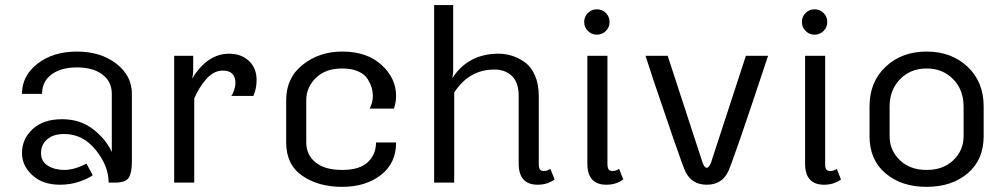

<svg xmlns="http://www.w3.org/2000/svg" viewBox="-20 -720 3965 757"><path d="M408.3 0Q408.3 -65.8 357.5 -128.8Q306.7 -191.7 233.3 -191.7Q190 -191.7 165.8 -170.4Q141.7 -149.2 141.7 -116.7Q141.7 -83.3 168.8 -66.7Q195.8 -50 233.3 -50Q273.3 -50 320.8 -75L345.8 -29.2Q327.5 -15.8 292.5 -3.8Q257.5 8.3 216.7 8.3Q148.3 8.3 107.5 -29.2Q66.7 -66.7 66.7 -116.7Q66.7 -172.5 108.8 -211.2Q150.8 -250 225 -250Q295.8 -250 346.7 -210.8Q397.5 -171.7 420.8 -120.8V-350Q420.8 -398.3 383.8 -426.2Q346.7 -454.2 283.3 -454.2Q220 -454.2 182.9 -426.2Q145.8 -398.3 145.8 -350H66.7Q66.7 -421.7 128.3 -469.2Q190 -516.7 283.3 -516.7Q376.7 -516.7 438.3 -469.2Q500 -421.7 500 -350V-83.3Q500 -38.3 487.5 -19.2Q475 0 433.3 0Z M883.3 -508.3Q930.8 -508.3 961.2 -480Q991.7 -451.7 991.7 -404.2Q991.7 -371.7 979.2 -341.7H891.7Q898.3 -349.2 903.3 -365.4Q908.3 -381.7 908.3 -391.7Q908.3 -441.7 858.3 -441.7Q823.3 -441.7 794.2 -409.2Q765 -376.7 745.8 -331.7V0H666.7V-500H741.7V-441.7Q741.7 -426.7 737.5 -410Q797.5 -508.3 883.3 -508.3Z M1329.2 -516.7Q1426.7 -516.7 1484.2 -464.2Q1541.7 -411.7 1541.7 -341.7Q1541.7 -318.3 1533.3 -291.7H1437.5Q1450 -316.7 1450 -341.7Q1450 -358.3 1445.4 -374.2Q1440.8 -390 1429.2 -408.8Q1417.5 -427.5 1391.7 -438.8Q1365.8 -450 1329.2 -450Q1263.3 -450 1225.4 -412.9Q1187.5 -375.8 1187.5 -325V-158.3Q1187.5 -110 1223.8 -80Q1260 -50 1329.2 -50Q1397.5 -50 1430 -80.4Q1462.5 -110.8 1462.5 -158.3H1541.7Q1541.7 -75.8 1481.3 -29.6Q1420.8 16.7 1329.2 16.7Q1235 16.7 1171.7 -27.1Q1108.3 -70.8 1108.3 -158.3V-325Q1108.3 -413.3 1173.8 -465Q1239.2 -516.7 1329.2 -516.7Z M2166.7 -12.5Q2138.3 8.3 2100 8.3Q2025 8.3 2025 -75V-341.7Q2025 -394.2 1998.8 -420Q1972.5 -445.8 1929.2 -445.8Q1829.2 -445.8 1770.8 -355V0H1691.7V-700H1766.7V-441.7Q1766.7 -428.3 1763.3 -411.7Q1825.8 -508.3 1945.8 -508.3Q1973.3 -508.3 1999.2 -500Q2025 -491.7 2049.6 -474.2Q2074.2 -456.7 2089.2 -422.5Q2104.2 -388.3 2104.2 -341.7V-75Q2104.2 -59.2 2108.3 -52.5Q2112.5 -45.8 2125 -45.8Q2137.5 -45.8 2150 -54.2Z M2437.5 -12.5Q2409.2 8.3 2370.8 8.3Q2295.8 8.3 2295.8 -75V-500H2375V-75Q2375 -59.2 2379.2 -52.5Q2383.3 -45.8 2395.8 -45.8Q2408.3 -45.8 2420.8 -54.2ZM2368.8 -668.8Q2383.3 -654.2 2383.3 -633.3Q2383.3 -612.5 2368.8 -597.9Q2354.2 -583.3 2333.3 -583.3Q2312.5 -583.3 2297.9 -597.9Q2283.3 -612.5 2283.3 -633.3Q2283.3 -654.2 2297.9 -668.8Q2312.5 -683.3 2333.3 -683.3Q2354.2 -683.3 2368.8 -668.8Z M2525 -500H2612.5L2745.8 -91.7Q2755 -58.3 2766.7 -58.3Q2771.7 -58.3 2777.1 -66.7Q2782.5 -75 2785 -83.3L2787.5 -91.7L2920.8 -500H3008.3Q2868.3 -77.5 2850 -41.7Q2825 8.3 2766.7 8.3Q2708.3 8.3 2683.3 -41.7Q2675 -57.5 2635.4 -172.1Q2595.8 -286.7 2560 -393.3Z M3295.8 -12.5Q3267.5 8.3 3229.2 8.3Q3154.2 8.3 3154.2 -75V-500H3233.3V-75Q3233.3 -59.2 3237.5 -52.5Q3241.7 -45.8 3254.2 -45.8Q3266.7 -45.8 3279.2 -54.2ZM3227.1 -668.8Q3241.7 -654.2 3241.7 -633.3Q3241.7 -612.5 3227.1 -597.9Q3212.5 -583.3 3191.7 -583.3Q3170.8 -583.3 3156.2 -597.9Q3141.7 -612.5 3141.7 -633.3Q3141.7 -654.2 3156.2 -668.8Q3170.8 -683.3 3191.7 -683.3Q3212.5 -683.3 3227.1 -668.8Z M3858.3 -300V-183.3Q3858.3 -90 3795.4 -36.7Q3732.5 16.7 3633.3 16.7Q3534.2 16.7 3471.2 -36.7Q3408.3 -90 3408.3 -183.3V-300Q3408.3 -397.5 3472.1 -457.1Q3535.8 -516.7 3633.3 -516.7Q3730.8 -516.7 3794.6 -457.1Q3858.3 -397.5 3858.3 -300ZM3487.5 -300V-183.3Q3487.5 -127.5 3527.5 -88.8Q3567.5 -50 3633.3 -50Q3699.2 -50 3739.2 -88.8Q3779.2 -127.5 3779.2 -183.3V-300Q3779.2 -365.8 3737.9 -407.9Q3696.7 -450 3633.3 -450Q3570 -450 3528.8 -407.9Q3487.5 -365.8 3487.5 -300Z"/></svg>

Font: BoonBaan
Style: Regular
Weight: 400
Designer: Sungsit Sawaiwan
Foundry: FontUni
Version: Version 2.0